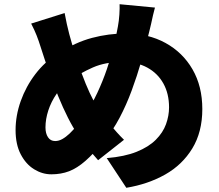

<svg xmlns="http://www.w3.org/2000/svg" viewBox="-20 -826 1040 912"><path d="M716 -790Q712 -776 707 -754.5Q702 -733 697.5 -711.5Q693 -690 689 -676Q672 -607 651.5 -536Q631 -465 605.5 -396Q580 -327 548 -266.5Q516 -206 476 -158Q426 -97 386 -62Q346 -27 308 -12.5Q270 2 224 2Q181 2 142 -22Q103 -46 78.5 -93Q54 -140 54 -208Q54 -277 78.5 -346Q103 -415 148 -474Q193 -533 255 -572Q338 -625 417 -646Q496 -667 578 -667Q684 -667 766 -622Q848 -577 894.5 -496.5Q941 -416 941 -308Q941 -199 893.5 -121Q846 -43 764.5 3Q683 49 580 66L487 -75Q572 -82 629 -105Q686 -128 720 -162Q754 -196 768.5 -236Q783 -276 783 -316Q783 -381 756 -429.5Q729 -478 679.5 -505Q630 -532 563 -532Q481 -532 421 -505.5Q361 -479 312 -444Q275 -418 249 -380.5Q223 -343 209.5 -301.5Q196 -260 196 -221Q196 -192 208 -174Q220 -156 242 -156Q259 -156 276 -165.5Q293 -175 311 -192Q329 -209 347.5 -233Q366 -257 386 -286Q417 -331 442.5 -385.5Q468 -440 487.5 -497Q507 -554 520 -606.5Q533 -659 540 -700Q545 -726 547 -757Q549 -788 548 -806ZM287 -764Q292 -736 297.5 -711.5Q303 -687 309 -664Q321 -619 336.5 -570Q352 -521 369.5 -473.5Q387 -426 405.5 -386Q424 -346 442 -318Q468 -280 501.5 -237.5Q535 -195 569 -162L446 -65Q417 -98 395.5 -124.5Q374 -151 352 -183Q327 -219 303 -266.5Q279 -314 256.5 -369Q234 -424 213 -483.5Q192 -543 173 -603Q164 -632 154 -657.5Q144 -683 128 -714Z"/></svg>

Font: Noto Sans SC Thin Black
Style: Regular
Weight: 900
Version: Version 2.004-H2;hotconv 1.0.118;makeotfexe 2.5.65603